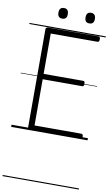

<svg xmlns="http://www.w3.org/2000/svg" viewBox="-158 -1232 1028 1763"><g transform="rotate(10 356.0 -350.0)"><path d="M181 0Q168 0 161 -6Q154 -12 154 -23V-938Q154 -948 161 -952.5Q168 -957 182 -957H645Q653 -957 657.5 -951.5Q662 -946 662 -933Q662 -919 657.5 -913Q653 -907 645 -907H209V-531H578Q586 -531 590 -525.5Q594 -520 594 -506Q594 -493 590 -487Q586 -481 578 -481H209V-50H645Q653 -50 657.5 -44.5Q662 -39 662 -25Q662 -11 657.5 -5.5Q653 0 645 0ZM288 -1060Q267 -1060 256 -1072Q245 -1084 245 -1109Q245 -1134 256 -1146.5Q267 -1159 289 -1159Q311 -1159 321.5 -1146.5Q332 -1134 332 -1109Q333 -1084 321.5 -1072Q310 -1060 288 -1060ZM541 -1060Q519 -1060 508.5 -1072Q498 -1084 498 -1109Q498 -1134 508.5 -1146.5Q519 -1159 541 -1159Q562 -1159 573.5 -1146.5Q585 -1134 585 -1109Q585 -1084 574 -1072Q563 -1060 541 -1060ZM0 449H712V459H0ZM0 -20H712V0H0ZM0 -505H712V-500H0ZM0 -969H712V-959H0Z"/></g></svg>

Font: Playwrite IT Trad Guides
Style: Regular
Weight: 400
Designer: Veronika Burian, José Scaglione
Foundry: TypeTogether
Version: Version 1.003